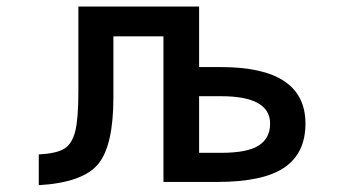

<svg xmlns="http://www.w3.org/2000/svg" viewBox="-20 -542 1040 573"><path d="M574.2 -254.9V-85.9H639.6Q718.8 -85.9 752.4 -107.9Q786.1 -129.9 786.1 -172.9Q786.1 -254.9 639.6 -254.9ZM318.4 -433.6V-251Q318.4 -106.4 272.5 -51.8Q226.6 2.9 95.7 10.7V-81.1Q149.4 -84 172.4 -98.6Q195.3 -113.3 204.6 -150.4Q213.9 -187.5 213.9 -270.5V-522.5H574.2V-341.8H639.6Q891.6 -341.8 891.6 -172.9Q891.6 -85 828.6 -42Q765.6 1 627.9 1H467.8V-433.6Z"/></svg>

Font: Gen Shin Gothic Monospace Medium
Style: Regular
Weight: 500
Designer: [Source Han Sans]
Ryoko NISHIZUKA  (kana & ideographs); Paul D. Hunt (Latin, Greek & Cyrillic); Wenlong ZHANG  (bopomofo
Version: Version 1.002.20150607